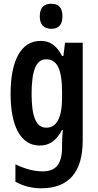

<svg xmlns="http://www.w3.org/2000/svg" viewBox="-20 -773 526 1033"><path d="M256 -753C214 -753 194 -730 194 -685C194 -641 216 -618 256 -618C296 -618 316 -641 316 -685C316 -729 298 -753 256 -753ZM198 -553C95 -553 37 -451 37 -268C37 -93 92 10 193 10C242 10 280 -11 314 -74H318C315 -48 314 -19 314 7V17C314 115 277 149 208 149C169 149 118 138 63 111V205C108 229 152 240 202 240C355 240 425 147 425 -17V-543H330L321 -472H314C282 -533 245 -553 198 -553ZM228 -454C286 -454 314 -404 314 -274V-250C314 -135 283 -86 229 -86C175 -86 150 -144 150 -267C150 -393 174 -454 228 -454Z"/></svg>

Font: Noto Sans Gurmukhi UI ExtraCondensed SemiBold
Style: Regular
Weight: 600
Width: 2
Designer: Jelle Bosma - Monotype Design Team
Foundry: Monotype Imaging Inc.
Version: Version 2.004